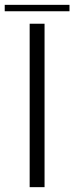

<svg xmlns="http://www.w3.org/2000/svg" viewBox="-48 -773 308 793"><path d="M74.5 0H136V-675H74.5ZM-28.5 -726.5H239V-753H-28.5Z"/></svg>

Font: Anybody Thin Light
Style: Regular
Weight: 300
Version: Version 1.113;gftools[0.9.25]